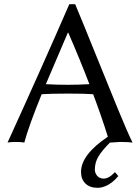

<svg xmlns="http://www.w3.org/2000/svg" viewBox="-20 -678 669 917"><path d="M545 163Q531 180 515 192.5Q499 205 481 212Q463 219 446 219Q409 219 388 198.5Q367 178 367 143Q367 61 495 -25Q468 -113 425 -228Q387 -231 308 -231Q219 -231 179 -228Q118 -78 96 3Q84 0 51 0Q28 0 16 3Q186 -370 311 -658H339Q373 -577 435.5 -422Q498 -267 544.5 -154Q591 -41 613 3Q596 0 553 0Q545 0 529 1.5Q513 3 505 3Q467 41 450 69.5Q433 98 433 132Q433 149 444.5 162Q456 175 475 175Q500 175 528 145L531 146ZM407 -276Q361 -396 306 -522H304L199 -276Q252 -273 303 -273Q352 -273 407 -276Z"/></svg>

Font: Libertinus Sans
Style: Regular
Weight: 400
Designer: Philipp H. Poll
Foundry: Khaled Hosny
Version: Version 6.1